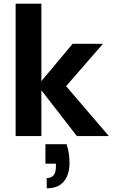

<svg xmlns="http://www.w3.org/2000/svg" viewBox="-20 -740 625 1044"><path d="M398 0 185 -275 375 -502H540L291 -216V-328L572 0ZM65 0V-720H205V0ZM234 284V228Q260 228 272 212.5Q284 197 284 165V150H227V44H342Q351 71 354.5 97Q358 123 358 146Q358 210 327 247Q296 284 234 284Z"/></svg>

Font: DM Sans 16pt ExtraBold
Style: Regular
Weight: 800
Version: Version 4.004;gftools[0.9.30]